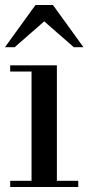

<svg xmlns="http://www.w3.org/2000/svg" viewBox="-20 -753 356 773"><path d="M107 -25V-465H21V-490H209V-25H295V0H21V-25ZM0 -563 123 -733H193L316 -563H277L158 -667L39 -563Z"/></svg>

Font: Bailleul Roman
Style: Roman
Weight: 400
Version: Version 1